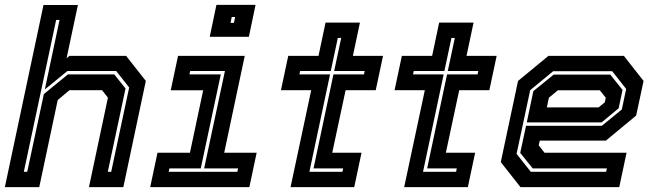

<svg xmlns="http://www.w3.org/2000/svg" viewBox="-37 -770 2688 790"><path d="M-17 0 142 -749.5H283.5L237 -530.5L248.5 -540H482L563 -437L470.5 0H329L407 -368L383 -399H249L200.5 -358.5L124.5 0ZM61 -63H75L143.5 -383L242.5 -464H433L479.5 -406L406.5 -63H420.5L494.5 -410L441 -478H240.5L147.5 -402L208 -688H194Z M826 -618.5 853.5 -750H1014.5L987 -618.5ZM911.5 -676H925.5L930.5 -700H916.5ZM581 0 611 -141.5H744.5L799 -398.5H665.5L695.5 -540H970L885.5 -141.5H1019L989 0ZM657 -63H939.5L942.5 -77H803L888.5 -478H745.5L742.5 -464H871.5L789 -77H660Z M1158.5 0 1243.5 -399H1119L1149 -540H1273.5L1302.5 -677H1444L1415 -540H1539L1509 -399H1385L1330 -141.5H1450.5L1420.5 0ZM1236 -63H1372L1375 -77H1253L1335 -464H1460.5L1463.5 -478H1338L1367 -614H1353L1324 -478H1198L1195 -464H1321Z M1626 0 1711 -399H1586.5L1616.5 -540H1741L1770 -677H1911.5L1882.5 -540H2006.5L1976.5 -399H1852.5L1797.5 -141.5H1918L1888 0ZM1703.5 -63H1839.5L1842.5 -77H1720.5L1802.5 -464H1928L1931 -478H1805.5L1834.5 -614H1820.5L1791.5 -478H1665.5L1662.5 -464H1788.5Z M2530 -540 2611 -437 2580.5 -294.5 2456 -191.5H2184L2179.5 -172L2203.5 -141.5H2541L2511 0H2104.5L2023.5 -103L2094.5 -437L2219.5 -540ZM2474 -463 2524.5 -400 2508.5 -324.5 2438.5 -266.5H2130.5L2157.5 -395L2241 -463ZM2482 -477H2239L2144.5 -399L2088.5 -137L2147 -63H2457L2460 -77H2155L2103.5 -141L2127.5 -252.5H2439.5L2521.5 -319.5L2539.5 -404ZM2431 -398.5H2258.5L2221.5 -368L2213 -328H2426L2451.5 -349L2455.5 -368Z"/></svg>

Font: Tourney Thin
Style: Bold Italic
Weight: 700
Italic angle: -12°
Version: Version 1.015